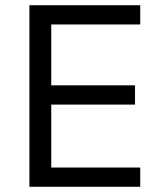

<svg xmlns="http://www.w3.org/2000/svg" viewBox="-20 -718 623 738"><path d="M93 0V-698H519V-624H177V-390H499V-316H177V-74H519V0Z"/></svg>

Font: IBM Plex Sans Thai
Style: Regular
Weight: 400
Designer: Mike Abbink, Paul van der Laan, Pieter van Rosmalen, Ben Mitchell, Mark Frömberg
Foundry: Bold Monday
Version: Version 1.2